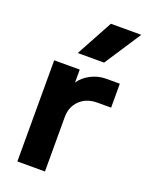

<svg xmlns="http://www.w3.org/2000/svg" viewBox="-142 -819 680 890"><g transform="rotate(20 198.5 -374.0)"><path d="M58 -499H184V-435Q203 -464 238.5 -482.5Q274 -501 313 -501H381V-383H313Q260 -383 227 -351Q194 -319 194 -269V0H58ZM247 -748H397L279 -568H149Z"/></g></svg>

Font: Stavian Bold
Style: Bold
Weight: 700
Version: Version 1.000; ttfautohint (v1.6)